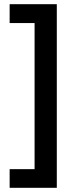

<svg xmlns="http://www.w3.org/2000/svg" viewBox="-20 -737 357 916"><path d="M26 70H145V-627H26V-717H251V159H26Z"/></svg>

Font: Noto Sans Gujarati Condensed SemiBold
Style: Regular
Weight: 600
Width: 3
Designer: Jelle Bosma - Monotype Design Team, Universal Thirst
Foundry: Monotype Imaging Inc.
Version: Version 2.106; ttfautohint (v1.8.4.7-5d5b)